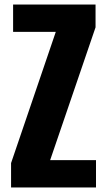

<svg xmlns="http://www.w3.org/2000/svg" viewBox="-20 -830 473 850"><path d="M29 0V-108L227 -689H38V-810H403V-709L202 -121H405V0Z"/></svg>

Font: Oswald
Style: Bold
Weight: 700
Designer: Vernon Adams
Foundry: Vernon Adams
Version: Version 4.103;gftools[0.9.33.dev8+g029e19f]